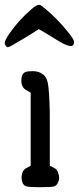

<svg xmlns="http://www.w3.org/2000/svg" viewBox="-56 -782 330 803"><path d="M186.5 -18.6Q181.6 -5.9 169.9 -2.4Q158.2 1 112.8 1Q67.4 1 55.2 -2.4Q43 -5.9 38.1 -17.6Q34.2 -28.3 34.2 -39.1Q34.2 -46.9 36.1 -54.7Q41 -74.2 56.6 -80.1Q61.5 -83 72.3 -88.9V-394.5Q66.4 -397.5 56.6 -403.3Q33.2 -415 33.2 -444.3Q33.2 -473.6 49.8 -480.5Q57.6 -484.4 82 -484.4Q106.4 -484.4 124 -470.7Q142.6 -457 146.5 -418.9Q152.3 -365.2 152.3 -279.3V-88.9L169.9 -80.1Q184.6 -73.2 188.5 -54.7Q191.4 -47.9 191.4 -38.1Q191.4 -28.3 186.5 -18.6ZM-36.1 -599.6V-602.5Q-36.1 -613.3 -16.6 -641.6Q21.5 -697.3 76.2 -744.1Q95.7 -761.7 106.4 -761.7Q107.4 -761.7 111.3 -761.7Q113.3 -761.7 134.8 -744.1Q184.6 -703.1 230.5 -645.5Q252.9 -617.2 253.9 -607.4Q253.9 -586.9 235.4 -589.8Q216.8 -592.8 183.6 -613.8Q150.4 -634.8 106.4 -660.2Q85.9 -646.5 37.1 -617.2Q-15.6 -585 -22.9 -584.5Q-30.3 -584 -36.1 -599.6Z"/></svg>

Font: Semi-Sweet
Style: Book
Weight: 400
Designer: Walter E Stewart
Version: 0.5